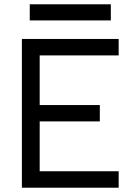

<svg xmlns="http://www.w3.org/2000/svg" viewBox="-20 -875 626 895"><path d="M82 0V-693.4H533.2V-616.7H165V-385.3H445.3V-309.1H165V-76.7H533.2V0ZM118.7 -779.8V-855H496.6V-779.8Z"/></svg>

Font: Cascadia Mono NF SemiLight
Style: Regular
Weight: 350
Monospace: yes
Designer: Aaron Bell
Foundry: Saja Typeworks
Version: Version 2404.023; ttfautohint (v1.8.4)